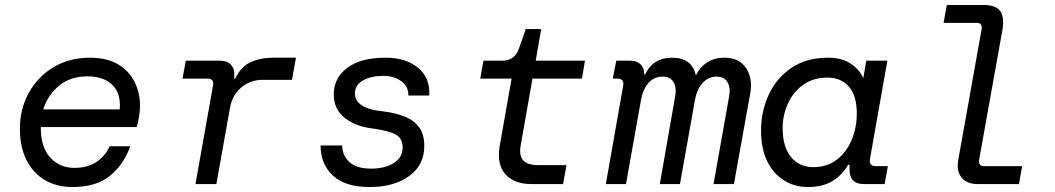

<svg xmlns="http://www.w3.org/2000/svg" viewBox="-20 -740 4240 772"><path d="M271 12Q208 12 160.5 -16Q113 -44 86.5 -96.5Q60 -149 60 -222Q60 -302 96 -367Q132 -432 195.5 -470Q259 -508 341 -508Q409 -508 453.5 -482Q498 -456 520.5 -412Q543 -368 543 -314Q543 -295 539 -271Q535 -247 530 -229H144V-227Q144 -147 182.5 -106Q221 -65 279 -65Q331 -65 366.5 -88Q402 -111 421 -152H504Q477 -78 422 -33Q367 12 271 12ZM332 -433Q263 -433 217.5 -395.5Q172 -358 154 -300H461Q462 -304 462 -309Q462 -314 462 -318Q462 -373 427 -403Q392 -433 332 -433Z M766 0 837 -399Q839 -410 833.5 -417Q828 -424 816 -424H714L727 -496H864Q895 -496 910 -478Q925 -460 922 -430L921 -424H926Q948 -472 988 -490Q1028 -508 1079 -508H1170L1154 -419H1035Q988 -419 951.5 -389.5Q915 -360 905 -308L850 0Z M1467 12Q1367 12 1318 -34.5Q1269 -81 1269 -155H1356Q1356 -115 1385 -88.5Q1414 -62 1473 -62Q1528 -62 1563.5 -84.5Q1599 -107 1599 -147Q1599 -183 1572 -198.5Q1545 -214 1481 -223Q1410 -231 1366 -266Q1322 -301 1322 -361Q1322 -426 1376 -467Q1430 -508 1530 -508Q1612 -508 1661 -467.5Q1710 -427 1706 -356H1622Q1623 -391 1594 -413Q1565 -435 1521 -435Q1473 -435 1440 -417Q1407 -399 1407 -363Q1407 -335 1434.5 -316.5Q1462 -298 1522 -292Q1570 -286 1607 -271.5Q1644 -257 1665 -228.5Q1686 -200 1686 -153Q1686 -76 1625 -32Q1564 12 1467 12Z M2115 0Q2048 0 2012.5 -39Q1977 -78 1989 -152L2037 -424H1911L1924 -496H1999Q2051 -496 2067 -546L2094 -623H2156L2134 -496H2332L2320 -424H2121L2073 -152Q2067 -114 2084 -95Q2101 -76 2146 -76H2258L2244 0Z M2416 0 2486 -397Q2490 -424 2462 -424H2444L2458 -496H2514Q2540 -496 2555 -482Q2570 -468 2570 -443V-441H2574Q2606 -508 2682 -508Q2761 -508 2777 -440H2780Q2794 -470 2823 -489Q2852 -508 2894 -508Q2950 -508 2978.5 -468Q3007 -428 2997 -367L2931 0H2849L2912 -354Q2918 -389 2904.5 -410.5Q2891 -432 2861 -432Q2829 -432 2805.5 -407Q2782 -382 2774 -336L2714 0H2633L2695 -354Q2701 -389 2687.5 -410.5Q2674 -432 2644 -432Q2611 -432 2588 -407Q2565 -382 2557 -336L2497 0Z M3228 12Q3175 12 3132.5 -14.5Q3090 -41 3065 -91.5Q3040 -142 3040 -215Q3040 -292 3071 -359Q3102 -426 3162 -467Q3222 -508 3310 -508Q3367 -508 3403 -482.5Q3439 -457 3451 -425L3463 -496H3548L3478 -101Q3473 -72 3502 -72H3550L3537 0H3453Q3396 0 3396 -58V-77H3390Q3366 -36 3327 -12Q3288 12 3228 12ZM3250 -68Q3307 -68 3346 -99Q3385 -130 3405 -179Q3425 -228 3425 -283Q3425 -356 3393 -392Q3361 -428 3307 -428Q3250 -428 3209.5 -399Q3169 -370 3148 -323.5Q3127 -277 3127 -225Q3127 -149 3160.5 -108.5Q3194 -68 3250 -68Z M3910 0Q3867 0 3846 -26.5Q3825 -53 3833 -97L3927 -623Q3931 -648 3907 -648H3774L3787 -720H3934Q3983 -720 4001 -696.5Q4019 -673 4011 -622L3917 -98Q3913 -72 3937 -72H4090L4077 0Z"/></svg>

Font: DM Mono
Style: Italic
Weight: 400
Italic angle: -10°
Designer: Colophon Foundry
Foundry: Colophon Foundry
Version: Version 1.000; ttfautohint (v1.8.2.53-6de2)